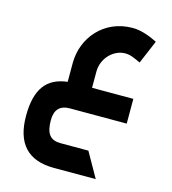

<svg xmlns="http://www.w3.org/2000/svg" viewBox="-126 -635 975 1087"><g transform="rotate(15 361.5 -91.5)"><path d="M291 349H536L454 204H291C230 204 204 171 204 92C204 31 233 0 291 0H624V-145H382V-239C382 -321 447 -382 514 -382C544 -382 566 -371 605 -353L663 -490C608 -518 560 -532 517 -532C349 -532 240 -400 240 -252V-142C121 -128 62 -54 62 104C62 267 138 349 291 349Z"/></g></svg>

Font: All Genders v4
Style: Bold
Weight: 700
Designer: Rassam Alawdi
Foundry: Rassam Art
Version: Version 3.100;FEAKit 1.0